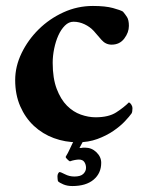

<svg xmlns="http://www.w3.org/2000/svg" viewBox="-20 -469 486 645"><path d="M413 -382Q413 -360 397.5 -339.5Q382 -319 355 -319Q335 -319 321 -335Q307 -351 295 -365Q282 -379 264 -387.5Q246 -396 227 -396Q211 -396 198 -383Q185 -370 176 -350Q167 -330 162 -305.5Q157 -281 157 -258Q157 -206 170.5 -170.5Q184 -135 205 -114Q226 -93 251.5 -84Q277 -75 301 -75Q345 -75 370.5 -91.5Q396 -108 413 -125Q418 -123 421.5 -117Q425 -111 425 -106Q425 -93 422 -88Q415 -78 399.5 -61.5Q384 -45 360.5 -29Q337 -13 307 -2Q277 9 241 9Q199 9 161 -5Q123 -19 94 -46Q65 -73 48 -112Q31 -151 31 -200Q31 -246 52.5 -290.5Q74 -335 110 -370.5Q146 -406 193 -427.5Q240 -449 292 -449Q334 -449 359.5 -442Q385 -435 393 -430Q400 -422 406.5 -412Q413 -402 413 -382ZM247 28Q250 28 254 28Q257 27 260.5 27Q264 27 266 27Q288 27 304 42.5Q320 58 320 78Q320 113 294.5 134.5Q269 156 223 156Q206 156 193 150.5Q180 145 175 140Q174 138 173.5 132Q173 126 173 123Q173 118 175.5 113.5Q178 109 180 109Q184 109 198.5 116.5Q213 124 230 124Q251 124 260 115Q269 106 269 95Q269 84 263.5 75.5Q258 67 245 67Q240 67 231.5 68.5Q223 70 215 73Q214 73 211.5 71Q209 69 206.5 66.5Q204 64 202 61.5Q200 59 201 57Q208 46 215.5 29.5Q223 13 229 2H261Z"/></svg>

Font: Vermiglione
Style: Bold
Weight: 700
Version: Version 1.000